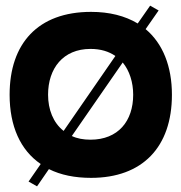

<svg xmlns="http://www.w3.org/2000/svg" viewBox="-20 -615 640 679"><path d="M111 44 153 -17C195 4 245 14 302 14C483 14 588 -94 588 -280C588 -380 556 -461 495 -512L541 -578L511 -595L467 -532C422 -559 367 -573 302 -573C114 -573 14 -461 14 -280C14 -169 52 -84 124 -35L81 27ZM150 -280C150 -373 203 -442 300 -442C336 -442 365 -433 388 -417L205 -152C168 -181 150 -228 150 -280ZM300 -121C275 -121 253 -125 234 -134L414 -394C438 -365 451 -324 451 -280C451 -187 398 -121 300 -121Z"/></svg>

Font: OSH Darker Grotesque Black
Style: Regular
Weight: 900
Designer: Gabriel Lam
Foundry: TypeRant
Version: Version 1.000;Glyphs 3.1.1 (3148)